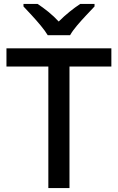

<svg xmlns="http://www.w3.org/2000/svg" viewBox="-20 -961 603 981"><path d="M335 0H227V-621H13V-714H549V-621H335ZM224 -781Q210 -804 188 -830.5Q166 -857 142 -883Q118 -909 100 -928V-941H172Q198 -924 226.5 -901Q255 -878 280 -851Q307 -878 335.5 -901Q364 -924 390 -941H463V-928Q445 -909 420.5 -883Q396 -857 373.5 -830.5Q351 -804 338 -781Z"/></svg>

Font: Noto Sans Tangsa Medium
Style: Regular
Weight: 500
Version: Version 1.504